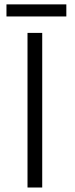

<svg xmlns="http://www.w3.org/2000/svg" viewBox="-20 -834 332 855"><path d="M102.5 1H168V-687.5H102.5ZM8.8 -814.5V-760.7H275.4V-814.5Z"/></svg>

Font: Dotum
Style: Regular
Weight: 400
Version: Version 2.21